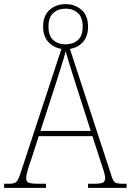

<svg xmlns="http://www.w3.org/2000/svg" viewBox="-23 -911 634 931"><path d="M-3 0V-20H22Q48 -20 57.5 -30.5Q67 -41 78 -76L275 -674Q237 -680 211.5 -707.5Q186 -735 186 -782Q186 -835 217.5 -863Q249 -891 295 -891Q341 -891 372.5 -863Q404 -835 404 -782Q404 -735 379.5 -707.5Q355 -680 316 -674L519 -54Q526 -31 536.5 -25.5Q547 -20 572 -20H591V0H404V-20H432Q468 -20 477.5 -26.5Q487 -33 487 -49Q487 -60 479 -85.5Q471 -111 463 -134L425 -251H165L129 -140Q125 -129 119 -111Q113 -93 108.5 -75Q104 -57 104 -47Q104 -30 117 -25Q130 -20 165 -20H200V0ZM295 -696Q331 -696 354.5 -716.5Q378 -737 378 -782Q378 -827 354.5 -848Q331 -869 295 -869Q259 -869 235.5 -848Q212 -827 212 -782Q212 -737 235.5 -716.5Q259 -696 295 -696ZM173 -276H417L345 -501Q330 -547 316.5 -591Q303 -635 295 -663Q292 -647 284 -621.5Q276 -596 267 -567Q258 -538 250 -513Z"/></svg>

Font: Noto Serif Hebrew SemiCondensed Thin
Style: Regular
Weight: 100
Width: 4
Designer: Monotype Design Team
Foundry: Monotype Imaging Inc.
Version: Version 2.004; ttfautohint (v1.8.4.7-5d5b)